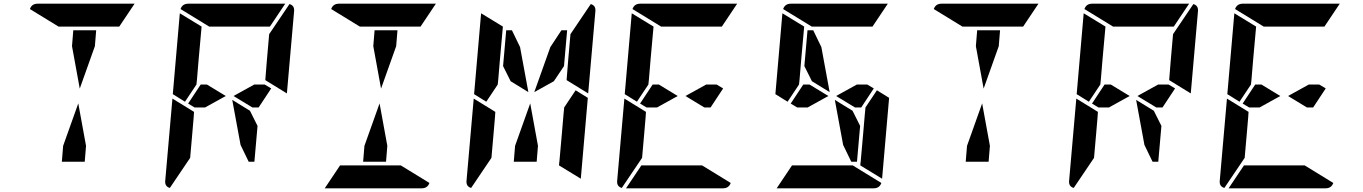

<svg xmlns="http://www.w3.org/2000/svg" viewBox="-20 -1020 7384 1040"><path d="M370 -770 377 -856H501L494 -770L412 -540ZM297 -876 142 -971Q152 -1000 184 -1000H390H514H709L626 -876H587H503H379ZM446 -230 439 -144H315L322 -230L404 -460Z M1449 -541 1381 -438H1347L1245 -500L1357 -562H1414ZM982 -469 916 -510 954 -948 1072 -876 1056 -698 1047 -590 1044 -562ZM1010 -165 900 -2Q872 -10 875 -41L914 -486L971 -451L976 -448L1031 -414L1029 -384L1022 -302ZM1113 -876 958 -971Q968 -1000 1000 -1000H1206H1330H1525L1442 -876H1403H1319H1195ZM1548 -998Q1576 -990 1573 -959L1534 -514L1417 -586L1426 -698L1438 -835ZM1091 -438H1034L999 -459L1067 -562H1101L1203 -500ZM1375 -338 1358 -144H1327L1283 -235L1238 -479L1334 -420Z M2002 -770 2009 -856H2133L2126 -770L2044 -540ZM1929 -876 1774 -971Q1784 -1000 1816 -1000H2022H2146H2341L2258 -876H2219H2135H2011ZM2151 -124 2306 -29Q2296 0 2264 0H2058H1934H1739L1822 -124H1861H1945H2069ZM2078 -230 2071 -144H1947L1954 -230L2036 -460Z M2961 -765 3021 -856H3052L3035 -662L2980 -580L2874 -521ZM2705 -662 2722 -856H2753L2797 -765L2842 -521L2746 -580ZM3098 -531 3164 -490 3126 -52 3008 -124 3009 -138 3010 -144 3024 -302 3032 -396 3036 -438ZM2614 -469 2548 -510 2586 -948 2704 -876 2688 -698 2679 -590 2676 -562ZM2642 -165 2532 -2Q2504 -10 2507 -41L2546 -486L2603 -451L2608 -448L2663 -414L2661 -384L2654 -302ZM3180 -998Q3208 -990 3205 -959L3166 -514L3049 -586L3058 -698L3070 -835ZM2894 -230 2887 -144H2763L2770 -230L2852 -460Z M3897 -541 3829 -438H3795L3693 -500L3805 -562H3862ZM3430 -469 3364 -510 3402 -948 3520 -876 3504 -698 3495 -590 3492 -562ZM3458 -165 3348 -2Q3320 -10 3323 -41L3362 -486L3419 -451L3424 -448L3479 -414L3477 -384L3470 -302ZM3561 -876 3406 -971Q3416 -1000 3448 -1000H3654H3778H3973L3890 -876H3851H3767H3643ZM3783 -124 3938 -29Q3928 0 3896 0H3690H3566H3371L3454 -124H3493H3577H3701ZM3539 -438H3482L3447 -459L3515 -562H3549L3651 -500Z M4713 -541 4645 -438H4611L4509 -500L4621 -562H4678ZM4337 -662 4354 -856H4385L4429 -765L4474 -521L4378 -580ZM4730 -531 4796 -490 4758 -52 4640 -124 4641 -138 4642 -144 4656 -302 4664 -396 4668 -438ZM4246 -469 4180 -510 4218 -948 4336 -876 4320 -698 4311 -590 4308 -562ZM4377 -876 4222 -971Q4232 -1000 4264 -1000H4470H4594H4789L4706 -876H4667H4583H4459ZM4599 -124 4754 -29Q4744 0 4712 0H4506H4382H4187L4270 -124H4309H4393H4517ZM4355 -438H4298L4263 -459L4331 -562H4365L4467 -500ZM4639 -338 4622 -144H4591L4547 -235L4502 -479L4598 -420Z M5266 -770 5273 -856H5397L5390 -770L5308 -540ZM5193 -876 5038 -971Q5048 -1000 5080 -1000H5286H5410H5605L5522 -876H5483H5399H5275ZM5342 -230 5335 -144H5211L5218 -230L5300 -460Z M6345 -541 6277 -438H6243L6141 -500L6253 -562H6310ZM5878 -469 5812 -510 5850 -948 5968 -876 5952 -698 5943 -590 5940 -562ZM5906 -165 5796 -2Q5768 -10 5771 -41L5810 -486L5867 -451L5872 -448L5927 -414L5925 -384L5918 -302ZM6009 -876 5854 -971Q5864 -1000 5896 -1000H6102H6226H6421L6338 -876H6299H6215H6091ZM6444 -998Q6472 -990 6469 -959L6430 -514L6313 -586L6322 -698L6334 -835ZM5987 -438H5930L5895 -459L5963 -562H5997L6099 -500ZM6271 -338 6254 -144H6223L6179 -235L6134 -479L6230 -420Z M7161 -541 7093 -438H7059L6957 -500L7069 -562H7126ZM6694 -469 6628 -510 6666 -948 6784 -876 6768 -698 6759 -590 6756 -562ZM6722 -165 6612 -2Q6584 -10 6587 -41L6626 -486L6683 -451L6688 -448L6743 -414L6741 -384L6734 -302ZM6825 -876 6670 -971Q6680 -1000 6712 -1000H6918H7042H7237L7154 -876H7115H7031H6907ZM7047 -124 7202 -29Q7192 0 7160 0H6954H6830H6635L6718 -124H6757H6841H6965ZM6803 -438H6746L6711 -459L6779 -562H6813L6915 -500Z"/></svg>

Font: DSEG14 Modern
Style: Bold Italic
Weight: 700
Italic angle: -5°
Designer: Keshikan(Twitter:@keshinomi_88pro)
Version: Version 0.46